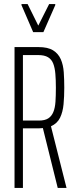

<svg xmlns="http://www.w3.org/2000/svg" viewBox="-20 -918 373 938"><path d="M51 0V-688H168Q214 -688 239.5 -672Q265 -656 277 -628.5Q289 -601 291.5 -565Q294 -529 294 -489Q294 -447 290.5 -409Q287 -371 273.5 -343Q260 -315 229 -301L305 0H262L187 -302L199 -294Q194 -293 186 -292Q178 -291 170 -291H92V0ZM92 -329H170Q199 -329 215.5 -339.5Q232 -350 240.5 -370.5Q249 -391 251 -421Q253 -451 253 -489Q253 -527 250.5 -557Q248 -587 240 -607.5Q232 -628 214.5 -638.5Q197 -649 166 -649H92ZM142 -761 85 -893V-898H115L167 -793L220 -898H250V-893L192 -761Z"/></svg>

Font: Saira UltraCondensed ExtraLight
Style: Regular
Weight: 250
Width: 1
Designer: Hector Gatti with collaboration of the Omnibus-Type team
Foundry: Omnibus-Type
Version: Version 1.101